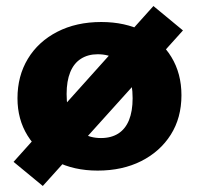

<svg xmlns="http://www.w3.org/2000/svg" viewBox="-20 -556 660 637"><path d="M304 10Q225 10 165 -21Q105 -52 71.5 -106Q38 -160 38 -230Q38 -304 72.5 -361Q107 -418 170 -450.5Q233 -483 316 -483Q395 -483 455 -452.5Q515 -422 548.5 -367Q582 -312 582 -240Q582 -165 546.5 -109Q511 -53 448.5 -21.5Q386 10 304 10ZM315 -98Q349 -98 372.5 -113Q396 -128 408 -157.5Q420 -187 420 -230Q420 -277 406.5 -309.5Q393 -342 367 -359Q341 -376 304 -376Q272 -376 248.5 -361Q225 -346 213 -316.5Q201 -287 201 -244Q201 -197 214.5 -164Q228 -131 253.5 -114.5Q279 -98 315 -98ZM122 61 25 -19 489 -536 587 -455Z"/></svg>

Font: Ysabeau SC Black
Style: Regular
Weight: 900
Designer: Christian Thalmann (Catharsis Fonts)
Version: Version 2.001;gftools[0.9.30]; featfreeze: smcp